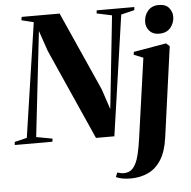

<svg xmlns="http://www.w3.org/2000/svg" viewBox="-89 -806 1116 1123"><g transform="rotate(-5 469.0 -244.5)"><path d="M-25.5 0 -24.5 -18 48 -35.5 147.5 -706 76.5 -723.5 79.5 -743H302.5L509.5 -279.5L549 -160.5L607 -706L518 -725L520.5 -743H741L739.5 -725L661 -706L559 0H451L214 -532L173 -652L103 -35.5L197.5 -18L195 0ZM854.5 33Q843.5 113.5 813 162Q782.5 210.5 736.5 232.2Q690.5 254 633.5 254Q607 254 584.5 250Q562 246 547 238L557.5 212.5Q567 215.5 576.8 217.5Q586.5 219.5 595.5 219.5Q618.5 219.5 635.2 208.8Q652 198 664.5 174.8Q677 151.5 686 113.5Q695 75.5 702.5 21.5L768 -443L713 -465.5L715.5 -482L907 -515L927.5 -497ZM872.5 -575Q836 -575 816.2 -597.2Q796.5 -619.5 796.5 -648.5Q796.5 -687 819.8 -714.8Q843 -742.5 884 -742.5Q925.5 -742.5 944.2 -719Q963 -695.5 963 -668Q963 -631.5 940 -603.2Q917 -575 872.5 -575Z"/></g></svg>

Font: Merriweather 144pt ExtraBold
Style: Italic
Weight: 800
Italic angle: -7.8°
Version: Version 2.101